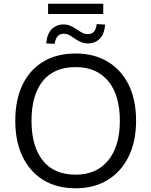

<svg xmlns="http://www.w3.org/2000/svg" viewBox="-20 -1001 812 1030"><path d="M62 -353Q62 -465 100.5 -545.5Q139 -626 211.5 -670Q284 -714 386 -714Q485 -714 558 -670Q631 -626 670.5 -545.5Q710 -465 710 -354Q710 -242 670 -161Q630 -80 557.5 -35.5Q485 9 386 9Q284 9 212 -35.5Q140 -80 101 -161Q62 -242 62 -353ZM149 -353Q149 -217 209 -140.5Q269 -64 386 -64Q498 -64 560.5 -140.5Q623 -217 623 -353Q623 -490 561 -565.5Q499 -641 386 -641Q269 -641 209 -565.5Q149 -490 149 -353ZM238 -926V-981H534V-926ZM451 -768Q433 -768 415.5 -775Q398 -782 376 -797Q356 -812 344.5 -816Q333 -820 323 -820Q301 -820 289.5 -807Q278 -794 273 -766L228 -768Q232 -819 257.5 -844.5Q283 -870 322 -870Q339 -870 354.5 -864Q370 -858 393 -843Q414 -828 426 -823Q438 -818 449 -818Q472 -818 483.5 -830.5Q495 -843 499 -872L544 -869Q540 -818 515 -793Q490 -768 451 -768Z"/></svg>

Font: Mulish ExtraLight
Style: Regular
Weight: 400
Version: Version 3.603